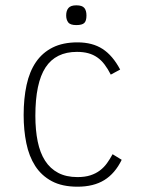

<svg xmlns="http://www.w3.org/2000/svg" viewBox="-20 -686 529 721"><path d="M437 -85.9Q412.1 -34.7 371.8 -9.8Q331.5 15.1 271 15.1Q213.4 15.1 174.6 -5.6Q135.7 -26.4 112.3 -62.7Q88.9 -99.1 78.9 -148.2Q68.8 -197.3 68.8 -253.9Q68.8 -316.4 79.8 -366.9Q90.8 -417.5 115 -452.9Q139.2 -488.3 177.7 -507.6Q216.3 -526.9 271 -526.9Q327.1 -526.9 365.2 -502.2Q403.3 -477.5 431.2 -424.8L396 -405.8Q384.8 -427.7 372.6 -443.8Q360.4 -460 345.2 -470.5Q330.1 -481 311.5 -486.1Q293 -491.2 269 -491.2Q189.5 -491.2 151.1 -432.9Q112.8 -374.5 112.8 -251Q112.8 -197.3 121.6 -154.5Q130.4 -111.8 149.4 -82.3Q168.5 -52.7 198.5 -36.9Q228.5 -21 271 -21Q298.8 -21 319.3 -27.6Q339.8 -34.2 355.2 -45.9Q370.6 -57.6 381.8 -73.2Q393.1 -88.9 402.8 -106.9ZM304.7 -627.9Q304.7 -607.4 296.4 -599.6Q288.1 -591.8 266.6 -591.8Q243.7 -591.8 236.1 -602.1Q228.5 -612.3 228.5 -627.9Q228.5 -646 237.1 -656Q245.6 -666 266.6 -666Q288.6 -666 296.6 -656.2Q304.7 -646.5 304.7 -627.9Z"/></svg>

Font: Clear Sans Thin
Style: Regular
Weight: 250
Foundry: Intel Corporation
Version: Version 1.00